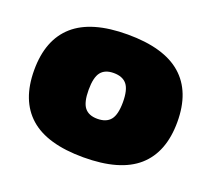

<svg xmlns="http://www.w3.org/2000/svg" viewBox="-92 -600 799 726"><g transform="rotate(20 308.0 -237.0)"><path d="M307 10Q161 10 90.5 -52.5Q20 -115 20 -237Q20 -359 91 -421.5Q162 -484 307 -484Q453 -484 524.5 -421.5Q596 -359 596 -237Q596 -115 525 -52.5Q454 10 307 10ZM307 -145Q343 -145 360 -166Q377 -187 377 -237Q377 -287 360 -308Q343 -329 307 -329Q272 -329 255.5 -308Q239 -287 239 -237Q239 -187 255.5 -166Q272 -145 307 -145Z"/></g></svg>

Font: Kanit ExtraBold
Style: Regular
Weight: 800
Designer: Katatrad Team
Foundry: CadsonDemak
Version: Version 2.000; ttfautohint (v1.8.3)